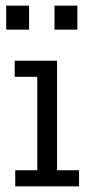

<svg xmlns="http://www.w3.org/2000/svg" viewBox="-20 -660 320 680"><path d="M173 -555V-640H254V-555ZM2 -555V-640H83V-555ZM34 -57H112V-388H32V-445H182V-57H260V0H34Z"/></svg>

Font: Zilla Slab
Style: Regular
Weight: 400
Designer: Typotheque.com
Foundry: Typotheque type foundry
Version: Version 1.1; 2017; ttfautohint (v1.6)